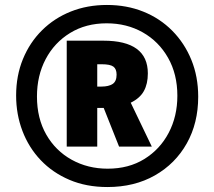

<svg xmlns="http://www.w3.org/2000/svg" viewBox="-20 -744 864 774"><path d="M413 10Q328 10 260 -19Q192 -48 144 -98.5Q96 -149 70.5 -216Q45 -283 45 -359Q45 -439 72.5 -506Q100 -573 149.5 -622Q199 -671 265.5 -697.5Q332 -724 411 -724Q491 -724 558 -697Q625 -670 674.5 -620Q724 -570 751.5 -502.5Q779 -435 779 -354Q779 -248 733 -166Q687 -84 604.5 -37Q522 10 413 10ZM414 -64Q499 -64 562 -103Q625 -142 660 -208.5Q695 -275 695 -358Q695 -445 657.5 -511Q620 -577 555.5 -613.5Q491 -650 410 -650Q326 -650 262.5 -611Q199 -572 164 -505.5Q129 -439 129 -355Q129 -267 166.5 -201.5Q204 -136 269 -100Q334 -64 414 -64ZM249 -153V-580H397Q576 -580 576 -448Q576 -406 560 -377Q544 -348 507 -330L592 -153H460L398 -309H372V-153ZM389 -395Q418 -395 434 -405.5Q450 -416 450 -443Q450 -466 437 -475.5Q424 -485 390 -485H372V-395Z"/></svg>

Font: Noto Sans Gurmukhi UI ExtraCondensed Black
Style: Regular
Weight: 900
Width: 2
Designer: Jelle Bosma - Monotype Design Team
Foundry: Monotype Imaging Inc.
Version: Version 2.004; ttfautohint (v1.8.4.7-5d5b)